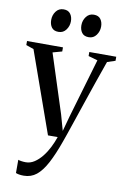

<svg xmlns="http://www.w3.org/2000/svg" viewBox="-112 -789 729 1102"><g transform="rotate(10 252.0 -238.0)"><path d="M107 252Q91 252 78.8 249.8Q66.5 247.5 60.5 244.5V167.5Q67.5 170.5 80 172.2Q92.5 174 105 174Q131.5 174 155 158.5Q178.5 143 198.8 117.8Q219 92.5 234.5 61.8Q250 31 260.5 0H204L36 -473.5L-8.5 -489V-512.5H201V-488.5L147 -473.5L257 -132.5L283 -40L307.5 -129.5L408.5 -473.5L354.5 -489V-512.5H511.5V-489L464.5 -473.5Q442 -410 419.5 -345Q397 -280 376.8 -220Q356.5 -160 339.8 -110.5Q323 -61 311.5 -27.5Q300 6 296 16.5Q267.5 97 239.8 149.2Q212 201.5 180.5 226.8Q149 252 107 252ZM159 -595.5Q132 -595.5 119.5 -612.8Q107 -630 107 -656Q107 -684.5 123.2 -706.2Q139.5 -728 167 -728H168Q194.5 -728 207.2 -710.5Q220 -693 220 -667.5Q220 -640 203.8 -617.8Q187.5 -595.5 160 -595.5ZM335.5 -595.5Q308.5 -595.5 295.8 -612.8Q283 -630 283 -656Q283 -684.5 299.5 -706.2Q316 -728 343 -728H344Q371 -728 383.5 -710.5Q396 -693 396 -667.5Q396 -640 379.8 -617.8Q363.5 -595.5 336.5 -595.5Z"/></g></svg>

Font: Merriweather 120pt
Style: Regular
Weight: 400
Version: Version 2.100